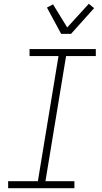

<svg xmlns="http://www.w3.org/2000/svg" viewBox="-20 -994 540 1014"><path d="M373 0H23V-37H180L289 -698H136V-735H486V-698H329L220 -37H373ZM303 -815 228 -954 260 -971 335 -849 449 -974 477 -951 355 -815Z"/></svg>

Font: Iosevka Extralight Oblique
Style: Regular
Weight: 200
Italic angle: -9°
Monospace: yes
Designer: Belleve Invis
Foundry: Belleve Invis
Version: Version 32.5.0; ttfautohint (v1.8.4)